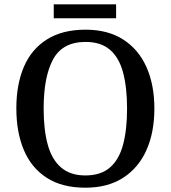

<svg xmlns="http://www.w3.org/2000/svg" viewBox="-20 -863 794 893"><path d="M377 10Q269 10 197.5 -36Q126 -82 91 -165Q56 -248 56 -359Q56 -470 91 -552Q126 -634 198 -679.5Q270 -725 378 -725Q481 -725 552.5 -679.5Q624 -634 661 -551.5Q698 -469 698 -358Q698 -247 661 -164.5Q624 -82 552.5 -36Q481 10 377 10ZM377 -47Q449 -47 491.5 -84Q534 -121 552.5 -190.5Q571 -260 571 -358Q571 -456 552.5 -525.5Q534 -595 491.5 -631.5Q449 -668 378 -668Q271 -668 227 -587Q183 -506 183 -358Q183 -260 202 -190.5Q221 -121 264 -84Q307 -47 377 -47ZM230 -778V-843H520V-778Z"/></svg>

Font: Noto Serif Khmer Medium
Style: Regular
Weight: 500
Version: Version 2.003